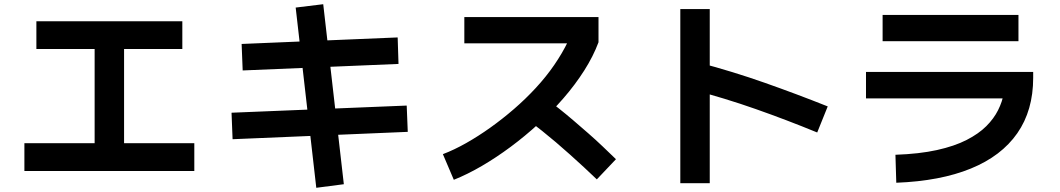

<svg xmlns="http://www.w3.org/2000/svg" viewBox="-20 -817 5040 913"><path d="M153 -584V-716H847V-584ZM96 -4V-136H904V-4ZM430 -627H570V-93H430Z M1871 -639 1875 -513 1134 -482 1129 -608ZM1914 -315 1919 -190 1086 -155 1081 -281ZM1615 59 1484 76 1386 -781 1517 -797Z M2138 38 2086 -84Q2139 -104 2196.5 -136.5Q2254 -169 2311.5 -210Q2369 -251 2424 -298.5Q2479 -346 2528 -399Q2577 -452 2615.5 -508Q2654 -564 2681 -620L2713 -611H2188V-736H2826V-616Q2801 -549 2758 -481.5Q2715 -414 2659.5 -350Q2604 -286 2540 -227.5Q2476 -169 2408 -118.5Q2340 -68 2271.5 -28Q2203 12 2138 38ZM2818 36Q2789 8 2757 -21.5Q2725 -51 2691 -81.5Q2657 -112 2623.5 -140.5Q2590 -169 2558 -194.5Q2526 -220 2498 -240L2575 -349Q2605 -327 2638.5 -300.5Q2672 -274 2707 -244Q2742 -214 2777.5 -183Q2813 -152 2846 -120.5Q2879 -89 2909 -60Z M3355 54H3215V-774H3355ZM3916 -311 3866 -187Q3720 -247 3573.5 -298.5Q3427 -350 3271 -391L3305 -519Q3464 -477 3616 -423.5Q3768 -370 3916 -311Z M4842 -475V-349H4098V-475ZM4823 -746V-621H4177V-746ZM4242 52 4238 -81Q4352 -85 4435.5 -103.5Q4519 -122 4576.5 -151.5Q4634 -181 4670 -217Q4706 -253 4726 -293Q4746 -333 4753 -372.5Q4760 -412 4760 -447V-475H4893V-447Q4893 -292 4817.5 -183.5Q4742 -75 4596.5 -15.5Q4451 44 4242 52Z"/></svg>

Font: Murecho Thin SemiBold
Style: Regular
Weight: 600
Version: Version 1.010